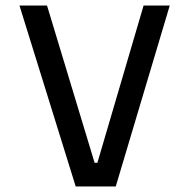

<svg xmlns="http://www.w3.org/2000/svg" viewBox="-20 -670 680 690"><path d="M590 -650H496L330 -85H320L149 -650H50L252 0H396Z"/></svg>

Font: Grotesk 02 Mince
Style: Bold
Weight: 400
Designer: Frank Adebiaye, contributions by Jérémy Landes, Ariel Martín Pérez
Foundry: Velvetyne Type Foundry
Version: Version 3.000;Glyphs 3.1.2 (3150)